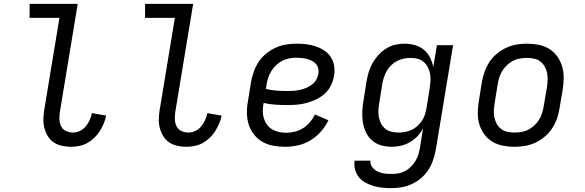

<svg xmlns="http://www.w3.org/2000/svg" viewBox="-20 -755 3040 998"><path d="M350 8Q326 8 302.5 3Q279 -2 260 -14.5Q241 -27 229 -46.5Q217 -66 211 -88.5Q205 -111 205.5 -135Q206 -159 210 -184L289 -662H134V-735H384L291 -172Q288 -152 289 -133Q290 -114 298 -98Q306 -82 323 -74Q340 -66 360 -66Q378 -66 395.5 -74.5Q413 -83 425.5 -98Q438 -113 446 -130.5Q454 -148 458 -167L532 -154Q528 -134 519.5 -113.5Q511 -93 499 -74Q487 -55 470.5 -39Q454 -23 434.5 -12Q415 -1 393 3.5Q371 8 350 8Z M950 8Q926 8 902.5 3Q879 -2 860 -14.5Q841 -27 829 -46.5Q817 -66 811 -88.5Q805 -111 805.5 -135Q806 -159 810 -184L889 -662H734V-735H984L891 -172Q888 -152 889 -133Q890 -114 898 -98Q906 -82 923 -74Q940 -66 960 -66Q978 -66 995.5 -74.5Q1013 -83 1025.5 -98Q1038 -113 1046 -130.5Q1054 -148 1058 -167L1132 -154Q1128 -134 1119.5 -113.5Q1111 -93 1099 -74Q1087 -55 1070.5 -39Q1054 -23 1034.5 -12Q1015 -1 993 3.5Q971 8 950 8Z M1462 8Q1431 8 1400.5 2.5Q1370 -3 1344.5 -17.5Q1319 -32 1300.5 -55.5Q1282 -79 1273 -107Q1264 -135 1263.5 -166.5Q1263 -198 1269 -230L1285 -330Q1290 -357 1299.5 -383.5Q1309 -410 1324.5 -433.5Q1340 -457 1363 -476Q1386 -495 1412.5 -507Q1439 -519 1466 -523.5Q1493 -528 1520 -528Q1546 -528 1572 -525Q1598 -522 1621.5 -514Q1645 -506 1666 -492Q1687 -478 1700 -457.5Q1713 -437 1717 -411.5Q1721 -386 1716 -360Q1712 -335 1700 -310.5Q1688 -286 1668 -268Q1648 -250 1623.5 -238.5Q1599 -227 1574 -220Q1549 -213 1523.5 -211Q1498 -209 1473 -209Q1442 -209 1411 -211Q1380 -213 1350 -220V-218Q1346 -198 1346 -178Q1346 -158 1351.5 -140Q1357 -122 1368 -107Q1379 -92 1395 -82.5Q1411 -73 1429.5 -69Q1448 -65 1468 -65Q1490 -65 1512.5 -70.5Q1535 -76 1555 -88.5Q1575 -101 1591 -120Q1607 -139 1617 -160L1687 -130Q1672 -98 1648 -71Q1624 -44 1593.5 -25.5Q1563 -7 1529 0.5Q1495 8 1462 8ZM1473 -282Q1489 -282 1505.5 -283Q1522 -284 1538 -287.5Q1554 -291 1570 -297.5Q1586 -304 1600.5 -314.5Q1615 -325 1623.5 -340Q1632 -355 1635 -371Q1637 -385 1634 -399Q1631 -413 1622 -423Q1613 -433 1601 -439Q1589 -445 1576 -448.5Q1563 -452 1548.5 -453.5Q1534 -455 1520 -455Q1502 -455 1483.5 -451.5Q1465 -448 1448 -439.5Q1431 -431 1416.5 -417.5Q1402 -404 1391.5 -387.5Q1381 -371 1375 -353.5Q1369 -336 1366 -318L1362 -293Q1389 -286 1417 -284Q1445 -282 1473 -282Z M2014 223Q1990 223 1966.5 220.5Q1943 218 1921 211.5Q1899 205 1879 194Q1859 183 1845.5 166Q1832 149 1826 126.5Q1820 104 1823 80H1906Q1904 93 1909.5 104.5Q1915 116 1924 124Q1933 132 1944.5 137Q1956 142 1968 145Q1980 148 1993 148.5Q2006 149 2020 149Q2037 149 2054.5 145.5Q2072 142 2088 133Q2104 124 2117.5 110Q2131 96 2140.5 80Q2150 64 2155 47Q2160 30 2163 13L2179 -88Q2168 -66 2150.5 -47.5Q2133 -29 2110.5 -16Q2088 -3 2064 2.5Q2040 8 2017 8Q1988 8 1961.5 0.5Q1935 -7 1915 -24Q1895 -41 1883 -65.5Q1871 -90 1866.5 -117Q1862 -144 1863 -172.5Q1864 -201 1869 -230L1885 -330Q1889 -354 1896 -378.5Q1903 -403 1915.5 -425.5Q1928 -448 1946 -468Q1964 -488 1986 -502Q2008 -516 2032.5 -522Q2057 -528 2082 -528Q2110 -528 2136.5 -520.5Q2163 -513 2183 -496.5Q2203 -480 2215 -456.5Q2227 -433 2232 -406L2251 -520H2335L2245 25Q2240 51 2231 77.5Q2222 104 2206.5 128Q2191 152 2168.5 171Q2146 190 2120 202Q2094 214 2067 218.5Q2040 223 2014 223ZM2051 -66Q2068 -66 2085 -69Q2102 -72 2118.5 -79.5Q2135 -87 2149 -99.5Q2163 -112 2173 -127Q2183 -142 2188.5 -159Q2194 -176 2197 -193L2213 -293Q2216 -312 2217.5 -331Q2219 -350 2216 -368.5Q2213 -387 2205 -403.5Q2197 -420 2183.5 -432Q2170 -444 2152.5 -449Q2135 -454 2115 -454Q2098 -454 2080 -450.5Q2062 -447 2045 -438.5Q2028 -430 2014 -416.5Q2000 -403 1990.5 -386.5Q1981 -370 1975.5 -352.5Q1970 -335 1967 -318L1951 -218Q1948 -199 1947 -180.5Q1946 -162 1949.5 -144.5Q1953 -127 1961.5 -111.5Q1970 -96 1983 -85.5Q1996 -75 2014 -70.5Q2032 -66 2051 -66Z M2654 8Q2623 8 2593 2Q2563 -4 2538.5 -19Q2514 -34 2497 -57.5Q2480 -81 2471.5 -109Q2463 -137 2463.5 -168Q2464 -199 2469 -230L2485 -330Q2490 -357 2499.5 -383.5Q2509 -410 2524.5 -433.5Q2540 -457 2563 -476Q2586 -495 2612 -507Q2638 -519 2665.5 -523.5Q2693 -528 2719 -528Q2750 -528 2780 -522Q2810 -516 2834.5 -501Q2859 -486 2876 -462.5Q2893 -439 2901.5 -411Q2910 -383 2910 -352Q2910 -321 2905 -290L2888 -190Q2884 -163 2874.5 -136.5Q2865 -110 2849 -86.5Q2833 -63 2810.5 -44Q2788 -25 2762 -13Q2736 -1 2708 3.5Q2680 8 2654 8ZM2654 -66Q2672 -66 2690.5 -69Q2709 -72 2725.5 -80.5Q2742 -89 2757 -102.5Q2772 -116 2782 -132.5Q2792 -149 2797.5 -166.5Q2803 -184 2806 -202L2823 -302Q2826 -321 2826.5 -340Q2827 -359 2823.5 -376.5Q2820 -394 2811 -409.5Q2802 -425 2788.5 -435.5Q2775 -446 2757 -450Q2739 -454 2720 -454Q2702 -454 2683.5 -451Q2665 -448 2648 -439.5Q2631 -431 2616.5 -417.5Q2602 -404 2591.5 -387.5Q2581 -371 2575.5 -353.5Q2570 -336 2567 -318L2551 -218Q2548 -199 2547 -180Q2546 -161 2550 -143.5Q2554 -126 2562.5 -110.5Q2571 -95 2585 -84.5Q2599 -74 2617 -70Q2635 -66 2654 -66Z"/></svg>

Font: Iosevka HT Extended
Style: Italic
Weight: 400
Width: 7
Italic angle: -9°
Monospace: yes
Designer: Belleve Invis
Foundry: Belleve Invis
Version: Version 32.3.0; ttfautohint (v1.8.4)